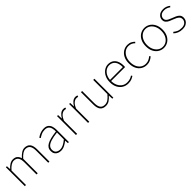

<svg xmlns="http://www.w3.org/2000/svg" viewBox="419 -1954 3429 3429"><g transform="rotate(-45 2134.0 -239.0)"><path d="M96 0V-478H122L126 -402H128Q161 -440 201 -465Q241 -490 280 -490Q339 -490 369.5 -462.5Q400 -435 412 -390Q454 -437 495 -463.5Q536 -490 576 -490Q647 -490 682.5 -445.5Q718 -401 718 -308V0H688V-304Q688 -384 660.5 -423Q633 -462 574 -462Q538 -462 501 -438Q464 -414 422 -366V0H392V-304Q392 -384 364.5 -423Q337 -462 278 -462Q210 -462 126 -366V0Z M1004 12Q967 12 935.5 -1.5Q904 -15 885 -43.5Q866 -72 866 -117Q866 -197 942 -238.5Q1018 -280 1180 -298Q1181 -337 1172.5 -375Q1164 -413 1138 -437.5Q1112 -462 1062 -462Q1011 -462 970 -442.5Q929 -423 906 -406L890 -428Q905 -440 931 -454.5Q957 -469 991 -479.5Q1025 -490 1064 -490Q1120 -490 1152 -465Q1184 -440 1197 -399Q1210 -358 1210 -310V0H1184L1180 -64H1178Q1141 -34 1096.5 -11Q1052 12 1004 12ZM1006 -16Q1050 -16 1091 -37Q1132 -58 1180 -98V-272Q1075 -260 1013.5 -239.5Q952 -219 925 -189Q898 -159 898 -118Q898 -63 930.5 -39.5Q963 -16 1006 -16Z M1388 0V-478H1414L1418 -388H1420Q1444 -432 1478.5 -461Q1513 -490 1556 -490Q1568 -490 1579 -488Q1590 -486 1602 -480L1592 -454Q1583 -457 1574.5 -458.5Q1566 -460 1552 -460Q1519 -460 1483 -431.5Q1447 -403 1418 -332V0Z M1694 0V-478H1720L1724 -388H1726Q1750 -432 1784.5 -461Q1819 -490 1862 -490Q1874 -490 1885 -488Q1896 -486 1908 -480L1898 -454Q1889 -457 1880.5 -458.5Q1872 -460 1858 -460Q1825 -460 1789 -431.5Q1753 -403 1724 -332V0Z M2136 12Q2063 12 2027.5 -32.5Q1992 -77 1992 -170V-478H2022V-174Q2022 -95 2049.5 -55.5Q2077 -16 2138 -16Q2183 -16 2220 -41Q2257 -66 2302 -120V-478H2332V0H2306L2302 -82H2300Q2264 -40 2225 -14Q2186 12 2136 12Z M2700 12Q2640 12 2590.5 -18Q2541 -48 2511.5 -104Q2482 -160 2482 -238Q2482 -316 2511.5 -372.5Q2541 -429 2588 -459.5Q2635 -490 2688 -490Q2743 -490 2783.5 -464.5Q2824 -439 2846 -390Q2868 -341 2868 -270Q2868 -263 2868 -255Q2868 -247 2866 -238H2514Q2514 -174 2537.5 -124Q2561 -74 2603 -45Q2645 -16 2702 -16Q2743 -16 2776 -27Q2809 -38 2834 -56L2848 -34Q2821 -16 2787.5 -2Q2754 12 2700 12ZM2514 -266H2838Q2838 -365 2797 -413.5Q2756 -462 2688 -462Q2645 -462 2607 -438.5Q2569 -415 2544 -371Q2519 -327 2514 -266Z M3174 12Q3113 12 3064.5 -17.5Q3016 -47 2988 -103Q2960 -159 2960 -238Q2960 -318 2990 -374.5Q3020 -431 3068.5 -460.5Q3117 -490 3174 -490Q3224 -490 3257 -472Q3290 -454 3314 -430L3296 -410Q3274 -433 3243.5 -447.5Q3213 -462 3174 -462Q3123 -462 3082 -433.5Q3041 -405 3016.5 -354.5Q2992 -304 2992 -238Q2992 -172 3014.5 -122Q3037 -72 3078 -44Q3119 -16 3174 -16Q3215 -16 3249 -32.5Q3283 -49 3308 -72L3326 -52Q3296 -24 3258.5 -6Q3221 12 3174 12Z M3602 12Q3545 12 3496.5 -17.5Q3448 -47 3419 -103Q3390 -159 3390 -238Q3390 -318 3419 -374.5Q3448 -431 3496.5 -460.5Q3545 -490 3602 -490Q3659 -490 3707 -460.5Q3755 -431 3784.5 -374.5Q3814 -318 3814 -238Q3814 -159 3784.5 -103Q3755 -47 3707 -17.5Q3659 12 3602 12ZM3602 -16Q3653 -16 3694 -44Q3735 -72 3758.5 -122Q3782 -172 3782 -238Q3782 -304 3758.5 -354.5Q3735 -405 3694 -433.5Q3653 -462 3602 -462Q3551 -462 3510.5 -433.5Q3470 -405 3446 -354.5Q3422 -304 3422 -238Q3422 -172 3446 -122Q3470 -72 3510.5 -44Q3551 -16 3602 -16Z M4076 12Q4019 12 3975.5 -6Q3932 -24 3902 -54L3920 -74Q3950 -49 3985.5 -32.5Q4021 -16 4078 -16Q4138 -16 4169 -47Q4200 -78 4200 -118Q4200 -150 4181.5 -171Q4163 -192 4135.5 -206Q4108 -220 4080 -230Q4043 -243 4008 -259Q3973 -275 3950.5 -300Q3928 -325 3928 -366Q3928 -416 3966.5 -453Q4005 -490 4078 -490Q4117 -490 4151 -476.5Q4185 -463 4210 -442L4192 -422Q4168 -439 4141 -450.5Q4114 -462 4076 -462Q4016 -462 3988 -432.5Q3960 -403 3960 -368Q3960 -339 3976 -320.5Q3992 -302 4017.5 -289.5Q4043 -277 4072 -266Q4110 -251 4147 -235.5Q4184 -220 4208 -193.5Q4232 -167 4232 -120Q4232 -85 4214 -55Q4196 -25 4161 -6.5Q4126 12 4076 12Z"/></g></svg>

Font: Source Sans Variable
Style: Regular
Weight: 200
Designer: Paul D. Hunt
Foundry: Adobe Systems Incorporated
Version: Version 3.006;hotconv 1.0.111;makeotfexe 2.5.65597